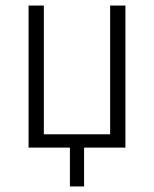

<svg xmlns="http://www.w3.org/2000/svg" viewBox="-20 -532 555 692"><path d="M232 140V0H83V-512H138V-48H377V-512H432V0H283V140Z"/></svg>

Font: IBM Plex Sans Condensed Light
Style: Regular
Weight: 300
Width: 3
Designer: Mike Abbink, Paul van der Laan, Pieter van Rosmalen
Foundry: Bold Monday
Version: Version 3.201